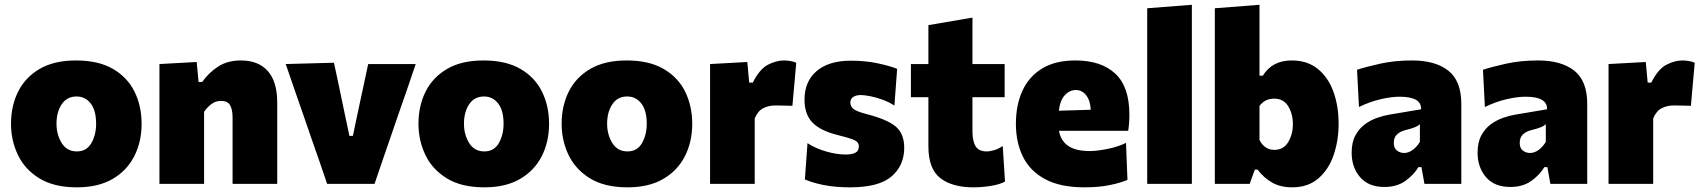

<svg xmlns="http://www.w3.org/2000/svg" viewBox="-20 -768 7111 802"><path d="M301.5 14.5Q205.5 14.5 144.8 -22.8Q84 -60 55 -120.5Q26 -181 26 -251Q26 -326 56 -385.8Q86 -445.5 146.2 -480.5Q206.5 -515.5 297.5 -515.5Q391 -515.5 451.8 -480.2Q512.5 -445 542 -385Q571.5 -325 571.5 -251Q571.5 -175 540.5 -114.8Q509.5 -54.5 449.5 -20Q389.5 14.5 301.5 14.5ZM301 -135.5Q342 -135.5 361.8 -170.5Q381.5 -205.5 381.5 -251Q381.5 -306.5 358.8 -335.8Q336 -365 300 -365Q259.5 -365 237.8 -332.5Q216 -300 216 -251Q216 -205.5 237.8 -170.5Q259.5 -135.5 301 -135.5Z M646 0V-500.5L801.5 -509L809.5 -425.5H824.5Q851 -463.5 890.5 -489.5Q930 -515.5 986 -515.5Q1059 -515.5 1098.5 -471.5Q1138 -427.5 1138 -339V0H951.5V-276Q951.5 -311 941 -328.8Q930.5 -346.5 903 -346.5Q880.5 -346.5 863 -333.2Q845.5 -320 832.5 -301V0Z M1346.5 0Q1330.5 -47 1314 -95Q1297 -143 1281 -189.5L1250.5 -278Q1231 -333.5 1211.8 -389.2Q1192.5 -445 1173.5 -500.5L1375 -506Q1385 -459 1395 -412.5Q1404.5 -365.5 1414.5 -318.5L1439.5 -200.5H1454L1479 -319Q1489.5 -367.5 1499.2 -413Q1509 -458.5 1518 -500.5H1716.5Q1697.5 -445 1678.5 -389Q1659 -332.5 1639.5 -277L1609 -188Q1592.5 -140.5 1576.5 -93.8Q1560.5 -47 1544.5 0Z M2003.5 14.5Q1907.5 14.5 1846.8 -22.8Q1786 -60 1757 -120.5Q1728 -181 1728 -251Q1728 -326 1758 -385.8Q1788 -445.5 1848.2 -480.5Q1908.5 -515.5 1999.5 -515.5Q2093 -515.5 2153.8 -480.2Q2214.5 -445 2244 -385Q2273.5 -325 2273.5 -251Q2273.5 -175 2242.5 -114.8Q2211.5 -54.5 2151.5 -20Q2091.5 14.5 2003.5 14.5ZM2003 -135.5Q2044 -135.5 2063.8 -170.5Q2083.5 -205.5 2083.5 -251Q2083.5 -306.5 2060.8 -335.8Q2038 -365 2002 -365Q1961.5 -365 1939.8 -332.5Q1918 -300 1918 -251Q1918 -205.5 1939.8 -170.5Q1961.5 -135.5 2003 -135.5Z M2601.5 14.5Q2505.5 14.5 2444.8 -22.8Q2384 -60 2355 -120.5Q2326 -181 2326 -251Q2326 -326 2356 -385.8Q2386 -445.5 2446.2 -480.5Q2506.5 -515.5 2597.5 -515.5Q2691 -515.5 2751.8 -480.2Q2812.5 -445 2842 -385Q2871.5 -325 2871.5 -251Q2871.5 -175 2840.5 -114.8Q2809.5 -54.5 2749.5 -20Q2689.5 14.5 2601.5 14.5ZM2601 -135.5Q2642 -135.5 2661.8 -170.5Q2681.5 -205.5 2681.5 -251Q2681.5 -306.5 2658.8 -335.8Q2636 -365 2600 -365Q2559.5 -365 2537.8 -332.5Q2516 -300 2516 -251Q2516 -205.5 2537.8 -170.5Q2559.5 -135.5 2601 -135.5Z M2946 0V-500.5L3101.5 -509L3109.5 -423H3124.5Q3153 -479.5 3187.5 -497.5Q3222 -515.5 3255 -515.5Q3264.5 -515.5 3278.8 -513.5Q3293 -511.5 3306 -506L3290 -326Q3269 -326.5 3252.5 -327Q3235.5 -327.5 3218 -327.5Q3190.5 -327.5 3168 -316Q3145.5 -304.5 3132.5 -273.5V0Z M3531.5 14.5Q3469 14.5 3421.2 5Q3373.5 -4.5 3342 -18.5L3353 -170Q3385.5 -148.5 3430 -135.5Q3474.5 -122.5 3513 -122.5Q3537.5 -122.5 3552.5 -129.8Q3567.5 -137 3567.5 -157Q3567.5 -174.5 3547.8 -183.2Q3528 -192 3477 -204.5Q3405.5 -222.5 3373 -256.8Q3340.5 -291 3340.5 -351.5Q3340.5 -428 3391.2 -471.2Q3442 -514.5 3534 -514.5Q3595.5 -514.5 3646.5 -503.5Q3697.5 -492.5 3727.5 -480.5L3716 -327Q3693 -342 3666 -351.8Q3639 -361.5 3614.8 -366.2Q3590.5 -371 3576 -371Q3556.5 -371 3544.2 -363.2Q3532 -355.5 3532 -339.5Q3532 -323.5 3545.2 -312.8Q3558.5 -302 3601.5 -291Q3686.5 -269 3721.8 -239.2Q3757 -209.5 3757 -150.5Q3757 -76.5 3704 -31Q3651 14.5 3531.5 14.5Z M4045.5 14.5Q3958 14.5 3908 -23.8Q3858 -62 3858 -157V-362H3785V-500.5H3858V-663L4042 -694.5V-500.5H4176.5V-362H4042V-219.5Q4042 -178.5 4055.2 -157Q4068.5 -135.5 4101.5 -135.5Q4115.5 -135.5 4133 -140.8Q4150.5 -146 4168.5 -158L4178 -9.5Q4156.5 2.5 4119 8.5Q4081.5 14.5 4045.5 14.5Z M4510 14.5Q4409 14.5 4345.8 -19.5Q4282.5 -53.5 4253 -113.2Q4223.5 -173 4223.5 -251Q4223.5 -328.5 4250.5 -388.2Q4277.5 -448 4332.8 -481.8Q4388 -515.5 4472 -515.5Q4579 -515.5 4638.2 -460.8Q4697.5 -406 4697.5 -289.5Q4697.5 -268.5 4696.2 -252.8Q4695 -237 4692.5 -221.5H4403.5Q4410.5 -180.5 4441.8 -158.8Q4473 -137 4533.5 -137Q4560 -137 4604 -145.5Q4648 -154 4683.5 -171L4689.5 -16.5Q4660 -4 4615 5.2Q4570 14.5 4510 14.5ZM4474 -392Q4447.5 -392 4427.5 -370Q4407.5 -348 4403 -305.5L4536 -309.5Q4534.5 -347.5 4517.2 -369.8Q4500 -392 4474 -392Z M4772 0V-733.5L4958.5 -748V0Z M5377.5 14.5Q5328.5 14.5 5293.5 -5.5Q5258.5 -25.5 5233 -59.5H5221.5L5200 0H5054.5V-733.5L5241 -748V-452H5255Q5294 -515.5 5376 -515.5Q5441 -515.5 5484.5 -480.2Q5528 -445 5549.8 -385Q5571.5 -325 5571.5 -250.5Q5571.5 -181 5550.8 -120.5Q5530 -60 5487 -22.8Q5444 14.5 5377.5 14.5ZM5303 -142Q5342 -142 5361.2 -175Q5380.5 -208 5380.5 -249Q5380.5 -292.5 5361 -324.2Q5341.5 -356 5302.5 -356Q5263.5 -356 5241 -325.5V-183.5Q5249.5 -165.5 5265 -153.8Q5280.5 -142 5303 -142Z M5762.5 13Q5696.5 13 5661.2 -28Q5626 -69 5626 -130Q5626 -173.5 5641.5 -202.2Q5657 -231 5681.2 -248.8Q5705.5 -266.5 5732.5 -275.8Q5759.5 -285 5782.5 -289L5916 -311.5Q5918.5 -364 5826 -364Q5791.5 -364 5746.5 -353.5Q5701.5 -343 5656.5 -321L5648.5 -476.5Q5686 -489 5746 -502.2Q5806 -515.5 5879 -515.5Q5975.5 -515.5 6029.8 -472.8Q6084 -430 6084 -334V0H5930L5917.5 -70H5905Q5885.5 -37.5 5850.2 -12.2Q5815 13 5762.5 13ZM5845 -129Q5863.5 -129 5881 -141.8Q5898.5 -154.5 5911 -175.5V-249Q5903.5 -242 5891 -236.8Q5878.5 -231.5 5847 -223.5Q5828 -218.5 5815 -206Q5802 -193.5 5802 -171.5Q5802 -148.5 5815.5 -138.8Q5829 -129 5845 -129Z M6288.5 13Q6222.5 13 6187.2 -28Q6152 -69 6152 -130Q6152 -173.5 6167.5 -202.2Q6183 -231 6207.2 -248.8Q6231.5 -266.5 6258.5 -275.8Q6285.5 -285 6308.5 -289L6442 -311.5Q6444.5 -364 6352 -364Q6317.5 -364 6272.5 -353.5Q6227.5 -343 6182.5 -321L6174.5 -476.5Q6212 -489 6272 -502.2Q6332 -515.5 6405 -515.5Q6501.5 -515.5 6555.8 -472.8Q6610 -430 6610 -334V0H6456L6443.5 -70H6431Q6411.5 -37.5 6376.2 -12.2Q6341 13 6288.5 13ZM6371 -129Q6389.5 -129 6407 -141.8Q6424.5 -154.5 6437 -175.5V-249Q6429.5 -242 6417 -236.8Q6404.5 -231.5 6373 -223.5Q6354 -218.5 6341 -206Q6328 -193.5 6328 -171.5Q6328 -148.5 6341.5 -138.8Q6355 -129 6371 -129Z M6699 0V-500.5L6854.5 -509L6862.5 -423H6877.5Q6906 -479.5 6940.5 -497.5Q6975 -515.5 7008 -515.5Q7017.5 -515.5 7031.8 -513.5Q7046 -511.5 7059 -506L7043 -326Q7022 -326.5 7005.5 -327Q6988.5 -327.5 6971 -327.5Q6943.5 -327.5 6921 -316Q6898.5 -304.5 6885.5 -273.5V0Z"/></svg>

Font: Heraclito ExtraBold
Style: Regular
Weight: 800
Designer: Kostas Bartsokas (font) & Cristiano Sobral (main changes)
Foundry: Kostas Bartsokas (font) & Cristiano Sobral (main changes)
Version: Version 1.00;July 8, 2020;FontCreator 13.0.0.2655 64-bit